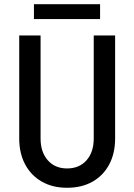

<svg xmlns="http://www.w3.org/2000/svg" viewBox="-20 -889 642 917"><path d="M300.3 7.8Q231 7.8 179.7 -21.5Q128.4 -50.8 100.1 -103.8Q71.8 -156.7 71.8 -228V-719.7H173.8V-227.1Q173.8 -162.6 208.3 -123.5Q242.7 -84.5 300.3 -84.5Q358.9 -84.5 393.3 -123.5Q427.7 -162.6 427.7 -227.1V-719.7H529.8V-228Q529.8 -156.7 501.7 -103.8Q473.6 -50.8 422.1 -21.5Q370.6 7.8 300.3 7.8ZM142.1 -797.9V-869.1H458V-797.9Z"/></svg>

Font: Reddit Sans Condensed Medium
Style: Regular
Weight: 500
Designer: Stephen Hutchings
Foundry: Reddit
Version: Version 1.014